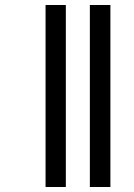

<svg xmlns="http://www.w3.org/2000/svg" viewBox="-20 -682 537 767"><path d="M162 -662V65H243V-662ZM339 -662V65H421V-662Z"/></svg>

Font: Noto Serif Sinhala Condensed ExtraBold
Style: Regular
Weight: 800
Width: 3
Designer: Jelle Bosma - Monotype Design Team
Foundry: Monotype Imaging Inc.
Version: Version 2.007